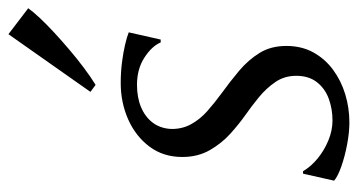

<svg xmlns="http://www.w3.org/2000/svg" viewBox="-221 -637 868 466"><g transform="rotate(-90 213.0 -404.0)"><path d="M350 -448H343Q334 -469.5 306.2 -487.5Q278.5 -505.5 240 -505.5Q209 -505.5 185.5 -495.5Q162 -485.5 148.2 -467.2Q134.5 -449 133 -423Q132.5 -396.5 144.2 -374.8Q156 -353 176 -335.2Q196 -317.5 218.5 -301Q247.5 -280 274 -257.8Q300.5 -235.5 317.5 -208Q334.5 -180.5 334.5 -143Q334.5 -106 318.8 -77.5Q303 -49 276.5 -29.5Q250 -10 217 0Q184 10 148.5 10Q124.5 10 95.5 4.5Q66.5 -1 42.2 -9.5Q18 -18 7.5 -27L24.5 -102.5H30.5Q41.5 -83.5 61.2 -67.2Q81 -51 105.2 -41Q129.5 -31 153.5 -31Q181.5 -31 206.2 -40Q231 -49 246.5 -68.8Q262 -88.5 262 -119Q262 -147.5 247 -169.5Q232 -191.5 209.8 -209.8Q187.5 -228 166 -243Q145.5 -257.5 122 -278.5Q98.5 -299.5 81.8 -328.5Q65 -357.5 65 -395.5Q65 -441.5 90 -475Q115 -508.5 156 -526.8Q197 -545 244.5 -545Q270.5 -545 294.2 -542Q318 -539 337.2 -534.5Q356.5 -530 367.5 -525.5ZM223 -618.5 363 -817.5 426 -769.5Q417.5 -757.5 402.2 -741.2Q387 -725 367 -706.5Q347 -688 325.2 -669.5Q303.5 -651 281.5 -634.5Q259.5 -618 240 -606Z"/></g></svg>

Font: Merriweather 72pt Light
Style: Italic
Weight: 300
Italic angle: -7.8°
Version: Version 2.101